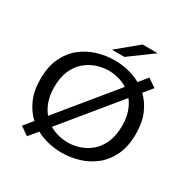

<svg xmlns="http://www.w3.org/2000/svg" viewBox="-199 -1076 1274 1291"><g transform="rotate(30 437.5 -430.5)"><path d="M114 -13.5 170.5 -82.5Q123 -126 93.8 -191.5Q64.5 -257 64.5 -348Q64.5 -444.5 97 -512.8Q129.5 -581 183.5 -623.8Q237.5 -666.5 303.2 -686.2Q369 -706 436 -706Q488 -706 540.8 -693.8Q593.5 -681.5 640 -655.5L694.5 -722L759.5 -677L703.5 -609Q749.5 -566 777.5 -501.5Q805.5 -437 805.5 -348Q805.5 -251 773 -182.5Q740.5 -114 686.8 -71.2Q633 -28.5 567.5 -8.8Q502 11 436 11Q384.5 11 332.8 -0.5Q281 -12 235 -37L178.5 31.5ZM172 -348Q172 -285.5 188.5 -238.5Q205 -191.5 233 -158.5L582.5 -585Q549 -606 511 -616Q473 -626 436 -626Q389 -626 342.5 -610.5Q296 -595 257.2 -561.8Q218.5 -528.5 195.2 -475.8Q172 -423 172 -348ZM436 -69Q482 -69 528.2 -84.5Q574.5 -100 613 -133.2Q651.5 -166.5 674.8 -219.8Q698 -273 698 -348Q698 -408 682.5 -453.8Q667 -499.5 641 -532.5L292.5 -107.5Q325.5 -87.5 362.5 -78.2Q399.5 -69 436 -69ZM479 -758H382L543.5 -891.5H661.5Z"/></g></svg>

Font: Trispace SemiExpanded
Style: Regular
Weight: 400
Width: 6
Designer: Tyler Finck
Foundry: Etcetera Type Company
Version: Version 1.210; ttfautohint (v1.8.3)